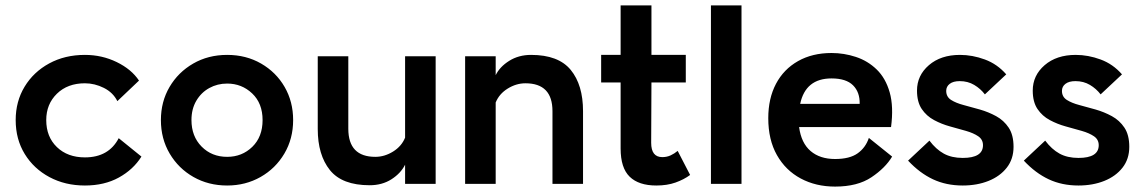

<svg xmlns="http://www.w3.org/2000/svg" viewBox="-20 -680 4231 710"><path d="M294 6Q221 6 163 -25Q105 -56 71.5 -110.5Q38 -165 38 -236Q38 -305 71 -359.5Q104 -414 162 -445.5Q220 -477 294 -477Q357 -477 411.5 -450.5Q466 -424 494 -382L414 -306Q398 -338 364 -355Q330 -372 294 -372Q230 -372 190.5 -333.5Q151 -295 151 -236Q151 -174 190.5 -136Q230 -98 294 -98Q382 -98 419 -169L503 -101Q473 -53 419.5 -23.5Q366 6 294 6Z M820 6Q751 6 695.5 -25.5Q640 -57 607.5 -112Q575 -167 575 -236Q575 -304 607 -358.5Q639 -413 694.5 -445Q750 -477 820 -477Q890 -477 945.5 -445Q1001 -413 1032.5 -358.5Q1064 -304 1064 -236Q1064 -167 1031.5 -112Q999 -57 943.5 -25.5Q888 6 820 6ZM820 -100Q875 -100 913 -137Q951 -174 951 -236Q951 -298 912.5 -334.5Q874 -371 820 -371Q784 -371 754 -354.5Q724 -338 706 -307.5Q688 -277 688 -236Q688 -176 725.5 -138Q763 -100 820 -100Z M1591 -472V0H1478V-71Q1462 -39 1427.5 -17Q1393 5 1347 5Q1245 5 1200 -51Q1155 -107 1155 -203V-472H1268V-204Q1268 -100 1368 -100Q1402 -100 1433.5 -119.5Q1465 -139 1478 -171V-472Z M1700 0V-472H1813V-402Q1828 -433 1863 -455Q1898 -477 1944 -477Q2045 -477 2090.5 -421.5Q2136 -366 2136 -269V0H2023V-269Q2023 -372 1923 -372Q1889 -372 1857.5 -352.5Q1826 -333 1813 -301V0Z M2407 6Q2342 6 2308.5 -26.5Q2275 -59 2275 -131V-375H2203V-477H2275V-660H2389V-477H2516V-375H2389L2388 -152Q2388 -99 2429 -99Q2446 -99 2460 -105.5Q2474 -112 2486 -122L2532 -33Q2509 -16 2478 -5Q2447 6 2407 6Z M2609 0V-660H2722V0Z M3279 -101Q3254 -59 3202.5 -24.5Q3151 10 3068 10Q2997 10 2941 -20Q2885 -50 2853 -106.5Q2821 -163 2821 -243Q2821 -316 2849.5 -370Q2878 -424 2931 -454Q2984 -484 3055 -484Q3101 -484 3145 -469.5Q3189 -455 3222 -423Q3255 -391 3270 -338.5Q3285 -286 3275 -210H2935Q2943 -151 2977.5 -121.5Q3012 -92 3068 -92Q3122 -92 3151.5 -113Q3181 -134 3193 -170ZM3055 -390Q2959 -390 2939 -296H3159Q3160 -339 3134.5 -364.5Q3109 -390 3055 -390Z M3540 6Q3479 6 3430 -17Q3381 -40 3338 -86L3417 -160Q3441 -128 3470 -112Q3499 -96 3540 -96Q3615 -96 3615 -143Q3615 -164 3597.5 -176Q3580 -188 3552 -196Q3524 -204 3493 -212.5Q3462 -221 3434 -236Q3406 -251 3388.5 -277Q3371 -303 3371 -345Q3371 -401 3415 -439Q3459 -477 3530 -477Q3576 -477 3622 -460Q3668 -443 3701 -405L3622 -331Q3606 -352 3582.5 -366Q3559 -380 3529 -380Q3505 -380 3492 -370Q3479 -360 3479 -344Q3479 -322 3497 -310.5Q3515 -299 3543.5 -291.5Q3572 -284 3603.5 -275Q3635 -266 3663.5 -250.5Q3692 -235 3710 -208Q3728 -181 3728 -137Q3728 -92 3703 -60Q3678 -28 3635.5 -11Q3593 6 3540 6Z M3968 6Q3907 6 3858 -17Q3809 -40 3766 -86L3845 -160Q3869 -128 3898 -112Q3927 -96 3968 -96Q4043 -96 4043 -143Q4043 -164 4025.5 -176Q4008 -188 3980 -196Q3952 -204 3921 -212.5Q3890 -221 3862 -236Q3834 -251 3816.5 -277Q3799 -303 3799 -345Q3799 -401 3843 -439Q3887 -477 3958 -477Q4004 -477 4050 -460Q4096 -443 4129 -405L4050 -331Q4034 -352 4010.5 -366Q3987 -380 3957 -380Q3933 -380 3920 -370Q3907 -360 3907 -344Q3907 -322 3925 -310.5Q3943 -299 3971.5 -291.5Q4000 -284 4031.5 -275Q4063 -266 4091.5 -250.5Q4120 -235 4138 -208Q4156 -181 4156 -137Q4156 -92 4131 -60Q4106 -28 4063.5 -11Q4021 6 3968 6Z"/></svg>

Font: Lil Grotesk Bold
Style: Regular
Weight: 700
Designer: Bastien Sozeau
Foundry: NBR — Bastien Sozeau
Version: Version 4.002; ttfautohint (v1.8.4.7-5d5b)